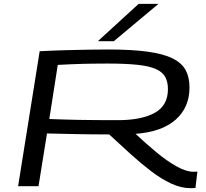

<svg xmlns="http://www.w3.org/2000/svg" viewBox="-20 -967 1069 997"><path d="M74 0 186 -701Q263 -705 324 -706.5Q385 -708 437.5 -709Q490 -710 542 -710Q666 -710 748 -698.5Q830 -687 877.5 -663Q925 -639 944.5 -602Q964 -565 964 -513Q964 -409 892 -345.5Q820 -282 684 -272Q738 -221 792.5 -176Q847 -131 897 -103Q947 -75 985 -75Q989 -75 995 -75.5Q1001 -76 1005 -76L995 9Q990 10 981 10Q972 10 968 10Q920 10 868.5 -14Q817 -38 764 -78.5Q711 -119 656.5 -168.5Q602 -218 547 -269Q459 -269 382 -270.5Q305 -272 224 -274L180 0ZM591 -343Q715 -343 783.5 -381Q852 -419 852 -504Q852 -542 838 -567.5Q824 -593 789.5 -608.5Q755 -624 693.5 -630.5Q632 -637 537 -637Q496 -637 466.5 -636.5Q437 -636 410 -635.5Q383 -635 352.5 -633.5Q322 -632 280 -630L236 -349Q310 -346 392 -344.5Q474 -343 591 -343ZM488 -753 700 -947H803L571 -753Z"/></svg>

Font: Georama ExtraExtended
Style: Italic
Weight: 400
Width: 8
Italic angle: -9°
Designer: Jean-Baptiste Levee
Foundry: Production Type
Version: Version 1.000